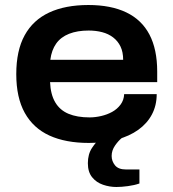

<svg xmlns="http://www.w3.org/2000/svg" viewBox="-20 -559 693 767"><path d="M335 12Q242 12 177.5 -17.5Q113 -47 79 -108Q45 -169 45 -263Q45 -357 78.5 -418Q112 -479 176.5 -509Q241 -539 333 -539Q423 -539 484.5 -509.5Q546 -480 577 -421Q608 -362 608 -273V-231H180Q182 -182 200.5 -150.5Q219 -119 253.5 -104.5Q288 -90 338 -90Q360 -90 384 -95.5Q408 -101 428 -112Q448 -123 461.5 -141Q475 -159 476 -183H606Q606 -138 587 -102Q568 -66 532.5 -40.5Q497 -15 447 -1.5Q397 12 335 12ZM181 -320H472Q472 -351 461.5 -373Q451 -395 432 -409.5Q413 -424 388 -430.5Q363 -437 334 -437Q289 -437 256 -424Q223 -411 204.5 -385Q186 -359 181 -320ZM445 188Q418 188 391.5 179Q365 170 348 149Q331 128 331 93Q331 57 347.5 32Q364 7 385 -12H467V-8Q453 3 439.5 22.5Q426 42 426 64Q426 85 439.5 101.5Q453 118 483 118H537V174Q517 181 491 184.5Q465 188 445 188Z"/></svg>

Font: Archivo SemiExpanded SemiBold
Style: Regular
Weight: 600
Width: 6
Designer: Hector Gatti
Foundry: Omnibus-Type
Version: Version 2.001